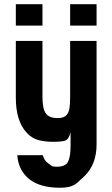

<svg xmlns="http://www.w3.org/2000/svg" viewBox="-20 -710 523 894"><path d="M116.2 124Q65.4 83 60.5 12.7H179.7Q184.6 37.1 206.1 51.8Q216.8 58.6 221.2 62.5Q225.6 66.4 243.2 66.4Q286.1 66.4 297.4 42Q308.6 17.6 308.6 -30.3V-93.8Q299.8 -60.5 283.2 -55.2Q266.6 -49.8 228.5 -49.8Q226.6 -49.8 225.6 -49.8Q188.5 -49.8 157.7 -58.1Q127 -66.4 102.5 -93.8Q53.7 -148.4 53.7 -254.9V-519.5H177.7V-258.8Q177.7 -205.1 192.9 -182.6Q208 -160.2 248 -160.2Q276.4 -160.2 288.6 -172.9Q300.8 -185.5 303.7 -207.5Q306.6 -229.5 306.6 -258.8V-519.5H429.7V-38.1Q429.7 54.7 374 109.4Q355.5 127 341.8 139.2Q328.1 151.4 309.6 157.7Q291 164.1 257.8 164.1Q167 164.1 116.2 124ZM53.7 -690.4H177.7V-590.8H53.7ZM306.6 -690.4H429.7V-590.8H306.6Z"/></svg>

Font: DINish
Style: Bold
Weight: 700
Designer: Bert Driehuis
Foundry: Playbeing
Version: Version 3.008; git-95204e4c-release